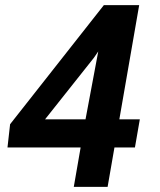

<svg xmlns="http://www.w3.org/2000/svg" viewBox="-20 -731 627 751"><path d="M446.8 -264.2H526.9L507.8 -154.3H427.7L400.9 0H268.6L295.4 -154.3H9.3L19.5 -245.1L386.2 -710.9H524.4ZM156.2 -264.2H314.5L364.3 -529.8L347.2 -504.9Z"/></svg>

Font: Roboto Mono
Style: Bold Italic
Weight: 700
Designer: Google
Version: Version 2.000985; 2015; ttfautohint (v1.3)